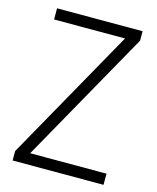

<svg xmlns="http://www.w3.org/2000/svg" viewBox="-109 -790 707 865"><g transform="rotate(15 245.0 -357.0)"><path d="M457 0V-52H101L448 -670V-714H49V-662H380L33 -44V0Z"/></g></svg>

Font: Noto Sans Telugu SemiCondensed Light
Style: Regular
Weight: 300
Width: 4
Designer: Jelle Bosma - Monotype Design Team
Foundry: Monotype Imaging Inc.
Version: Version 2.005